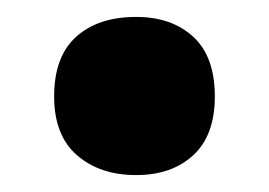

<svg xmlns="http://www.w3.org/2000/svg" viewBox="-20 -195 318 227"><path d="M44 -81Q44 -128 70 -151.5Q96 -175 141 -175Q183 -175 208.5 -151.5Q234 -128 234 -81Q234 -35 208.5 -11.5Q183 12 141 12Q98 12 71 -11.5Q44 -35 44 -81Z"/></svg>

Font: Noto Sans Bengali Condensed Black
Style: Regular
Weight: 900
Width: 3
Designer: Joana Ranito - Universal Thirst; Jelle Bosma - Monotype Design Team
Foundry: Universal Thirst ehf.
Version: Version 3.000; ttfautohint (v1.8.4.7-5d5b)